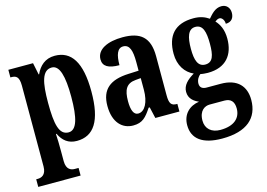

<svg xmlns="http://www.w3.org/2000/svg" viewBox="-104 -779 1692 1217"><g transform="rotate(-15 741.5 -170.0)"><path d="M10 230H288V180H263C242 180 208 172 208 114V48C208 4 207 -34 205 -65H209C232 -17 267 12 323 12C434 12 492 -74 492 -267C492 -460 433 -546 325 -546C262 -546 223 -509 200 -458H197L181 -536H19V-486H25C55 -486 76 -477 76 -417V113C76 171 42 180 20 180H10ZM286 -54C224 -54 208 -127 208 -269C208 -400 224 -479 288 -479C339 -479 360 -404 360 -268C360 -128 339 -54 286 -54Z M693 10C755 10 779 -19 816 -74H823L840 0H998V-50H995C958 -50 946 -66 946 -121V-377C946 -502 887 -548 771 -548C675 -548 600 -515 600 -448C600 -403 635 -382 707 -382C707 -450 722 -491 760 -491C802 -491 815 -449 815 -374V-317L748 -314C626 -309 566 -260 566 -152C566 -42 623 10 693 10ZM743 -55C713 -55 700 -90 700 -147C700 -222 720 -260 782 -265L816 -268V-191C816 -111 787 -55 743 -55Z M1217 236C1380 236 1457 164 1457 46C1457 -42 1407 -102 1296 -102H1204C1179 -102 1160 -112 1160 -139C1160 -165 1175 -186 1188 -195C1198 -192 1223 -190 1236 -190C1356 -190 1411 -263 1411 -368C1411 -428 1391 -465 1366 -492C1375 -498 1383 -505 1396 -505C1409 -505 1426 -489 1426 -461C1467 -461 1481 -489 1481 -519C1481 -550 1462 -576 1427 -576C1385 -576 1359 -543 1337 -518C1309 -537 1279 -548 1236 -548C1113 -548 1057 -480 1057 -363C1057 -286 1095 -232 1148 -209C1103 -182 1071 -152 1071 -109C1071 -63 1104 -41 1134 -28C1070 -19 1023 25 1023 97C1023 186 1087 236 1217 236ZM1234 -245C1186 -245 1171 -290 1171 -364C1171 -442 1186 -492 1234 -492C1283 -492 1296 -444 1296 -365C1296 -289 1284 -245 1234 -245ZM1219 180C1161 180 1124 147 1124 94C1124 27 1164 7 1194 7H1291C1333 7 1354 30 1354 75C1354 137 1311 180 1219 180Z"/></g></svg>

Font: Noto Serif Khmer ExtraCondensed
Style: Bold
Weight: 700
Width: 2
Designer: Danh Hong and the Monotype Design Team
Foundry: Monotype Imaging Inc.
Version: Version 2.004